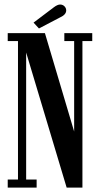

<svg xmlns="http://www.w3.org/2000/svg" viewBox="-20 -850 453 870"><path d="M15 0V-36.5H61.5V-664H15V-700H183.5L316 -254V-664H271.5V-700H398V-664H353.5V0H282L98.5 -612V-36.5H146V0ZM156.5 -721 132 -747.5 224 -817Q240.5 -829.5 252.5 -829.5Q268.5 -829.5 277 -815Q280 -809.5 280 -803Q280 -783.5 252 -771Z"/></svg>

Font: Imbue 10pt SemiBold
Style: Regular
Weight: 600
Designer: Tyler Finck
Foundry: Etcetera Type Company
Version: Version 1.102; ttfautohint (v1.8.3)